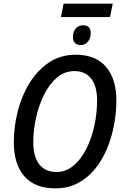

<svg xmlns="http://www.w3.org/2000/svg" viewBox="-20 -1026 685 1056"><path d="M315 -932 330 -1006H600L585 -932ZM424 -778Q405 -778 393 -789Q381 -800 381 -822Q381 -849 396 -868Q411 -887 437 -887Q479 -887 479 -844Q479 -815 463.5 -796.5Q448 -778 424 -778ZM284 10Q172 10 114 -56.5Q56 -123 56 -243Q56 -330 78 -415.5Q100 -501 143.5 -571Q187 -641 250.5 -683Q314 -725 397 -725Q506 -725 563 -658.5Q620 -592 620 -473Q620 -406 607 -337.5Q594 -269 568 -207Q542 -145 502 -96Q462 -47 407.5 -18.5Q353 10 284 10ZM290 -80Q343 -80 384.5 -115Q426 -150 455 -207.5Q484 -265 499 -335Q514 -405 514 -474Q514 -552 481.5 -593.5Q449 -635 390 -635Q335 -635 293 -599Q251 -563 222 -504.5Q193 -446 178 -377.5Q163 -309 163 -244Q163 -163 196.5 -121.5Q230 -80 290 -80Z"/></svg>

Font: Noto Sans SemiCondensed Medium
Style: Italic
Weight: 500
Width: 4
Italic angle: -12°
Designer: Monotype Design Team
Foundry: Monotype Imaging Inc.
Version: Version 2.013; ttfautohint (v1.8.4.7-5d5b)